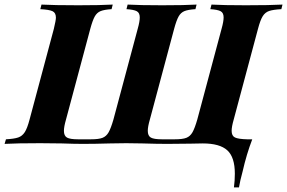

<svg xmlns="http://www.w3.org/2000/svg" viewBox="-64 -628 1253 838"><path d="M767 -1 666 0Q621 0 557 -2L487 -3L417 -2Q349 0 298 0Q261 0 205 -2L111 -3Q10 -3 -44 0L-38 -20Q-2 -22 15.5 -28Q33 -34 44 -51Q55 -68 65 -106L171 -502Q180 -540 180 -551Q180 -572 165.5 -579Q151 -586 112 -588L117 -608Q170 -605 278 -605Q375 -605 428 -608L423 -588Q391 -586 375 -579.5Q359 -573 349.5 -556Q340 -539 330 -502L224 -106Q215 -75 215 -57Q215 -35 228.5 -27.5Q242 -20 276 -20H333Q367 -20 383.5 -26.5Q400 -33 410 -50.5Q420 -68 431 -106L537 -502Q546 -534 546 -552Q546 -572 533 -579Q520 -586 488 -588L493 -608Q544 -605 644 -605Q743 -605 794 -608L789 -588Q757 -586 741 -579.5Q725 -573 715.5 -556Q706 -539 696 -502L590 -106Q581 -75 581 -57Q581 -35 594.5 -27.5Q608 -20 642 -20H699Q733 -20 749.5 -26.5Q766 -33 776 -50.5Q786 -68 797 -106L903 -502Q912 -534 912 -552Q912 -572 899 -579Q886 -586 854 -588L859 -608Q912 -605 1009 -605Q1115 -605 1169 -608L1164 -588Q1128 -586 1110.5 -580Q1093 -574 1082.5 -557Q1072 -540 1062 -502L956 -106Q947 -75 947 -57Q947 -35 961.5 -28Q976 -21 1014 -20H1037Q1012 45 995 120Q984 160 979 190H957Q961 161 961 130Q961 58 928 28Q895 -2 821 -2Q789 -2 767 -1Z"/></svg>

Font: Playfair Display SC
Style: Bold Italic
Weight: 700
Italic angle: -14°
Designer: Claus Eggers Sørensen
Foundry: Claus Eggers Sørensen
Version: Version 1.200; ttfautohint (v1.6)